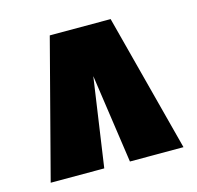

<svg xmlns="http://www.w3.org/2000/svg" viewBox="-75 -740 624 607"><g transform="rotate(-15 237.0 -436.5)"><path d="M19.5 -210.9 137.2 -661.6H336.4L454.1 -210.9H278.8L236.8 -501.5L194.8 -210.9Z"/></g></svg>

Font: Anton SC
Style: Regular
Weight: 400
Designer: Vernon Adams
Foundry: Vernon Adams
Version: Version 2.116; ttfautohint (v1.8.4.7-5d5b)